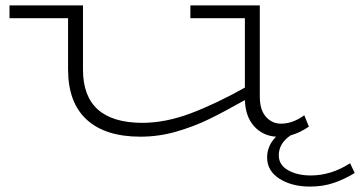

<svg xmlns="http://www.w3.org/2000/svg" viewBox="-20 -491 1328 708"><path d="M1288 147Q1252 169 1212 183Q1172 197 1123 197Q1056 197 1010.5 168Q965 139 965 90Q965 46 998 13Q949 10 917 -25.5Q885 -61 883 -122Q807 -79 750.5 -51.5Q694 -24 629.5 -5.5Q565 13 498 13Q368 13 299.5 -50Q231 -113 231 -235V-424H15V-471H286V-234Q286 -39 504 -38Q590 -38 683 -73Q776 -108 883 -168V-424H682V-471H938V-135Q938 -86 960.5 -60.5Q983 -35 1016 -35Q1060 -35 1102 -66L1119 -24Q1085 -1 1052 8Q1008 37 1008 82Q1008 117 1042 136.5Q1076 156 1126 156Q1201 156 1271 111Z"/></svg>

Font: BioRhyme Expanded Light
Style: Regular
Weight: 300
Width: 7
Designer: Aoife Mooney
Foundry: Aoife Mooney Type
Version: Version 1.000